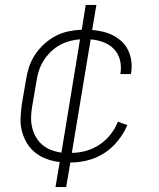

<svg xmlns="http://www.w3.org/2000/svg" viewBox="-20 -648 640 775"><path d="M204 107 221 6Q194 3 169 -6Q144 -15 123.5 -31Q103 -47 89.5 -69Q76 -91 69 -116.5Q62 -142 63 -170Q64 -198 68 -226L85 -326Q89 -352 97.5 -378Q106 -404 121.5 -427.5Q137 -451 158.5 -470.5Q180 -490 205 -503Q230 -516 256.5 -521.5Q283 -527 310 -528L326 -628H369L352 -527Q376 -525 398 -519.5Q420 -514 439.5 -503.5Q459 -493 474.5 -477.5Q490 -462 499 -441.5Q508 -421 510.5 -398Q513 -375 509 -352Q509 -351 508.5 -350Q508 -349 508 -349H466Q466 -349 466 -349.5Q466 -350 466 -351Q471 -378 464.5 -404.5Q458 -431 440.5 -449.5Q423 -468 398 -477.5Q373 -487 346 -489L270 -31Q298 -31 327 -39Q356 -47 381.5 -64Q407 -81 426 -105Q445 -129 456 -157L494 -143Q480 -110 456 -80Q432 -50 401 -30Q370 -10 334.5 -1Q299 8 264 8L247 107ZM228 -32 303 -489Q282 -488 260.5 -482Q239 -476 219.5 -465Q200 -454 183.5 -437.5Q167 -421 155 -401.5Q143 -382 136.5 -361Q130 -340 127 -319L110 -219Q106 -197 105.5 -175Q105 -153 110 -132.5Q115 -112 125.5 -94Q136 -76 151.5 -63Q167 -50 186.5 -42.5Q206 -35 228 -32Z"/></svg>

Font: Iosevka SS04 XLt Ex
Style: Italic
Weight: 200
Width: 7
Italic angle: -9°
Monospace: yes
Designer: Belleve Invis
Foundry: Belleve Invis
Version: Version 19.0.0; ttfautohint (v1.8.4)